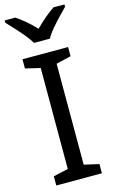

<svg xmlns="http://www.w3.org/2000/svg" viewBox="-141 -996 621 1049"><g transform="rotate(-15 169.5 -472.0)"><path d="M298 0H40V-52L124 -71V-642L40 -662V-714H298V-662L214 -642V-71L298 -52ZM124 -784Q111 -807 89 -833.5Q67 -860 43 -886Q19 -912 1 -931V-944H61Q87 -927 115 -903Q143 -879 168 -852Q195 -879 223 -903Q251 -927 277 -944H339V-931Q320 -912 295.5 -886Q271 -860 248.5 -833.5Q226 -807 214 -784Z"/></g></svg>

Font: Go Noto Kurrent-Regular
Style: Regular
Weight: 400
Designer: Monotype Design Team
Foundry: Monotype Imaging Inc.
Version: Version 2.012; ttfautohint (v1.8.4.7-5d5b)